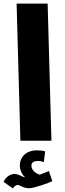

<svg xmlns="http://www.w3.org/2000/svg" viewBox="-37 -780 359 1064"><path d="M76 0H248L227 -760H55ZM34 264C44 251 52 245 62 245C73 245 91 263 124 263C153 263 236 233 253 224L234 168C218 174 202 182 183 188C163 182 137 164 137 138C137 121 150 112 174 112C186 112 195 115 206 118L213 59C201 55 184 53 166 53C112 53 73 87 73 137C73 162 84 186 102 202H101C88 202 67 184 44 184C24 184 -5 198 -17 228Z"/></svg>

Font: Noto Sans Arabic UI XCn Bk
Style: Regular
Weight: 900
Width: 2
Designer: Monotype Design Team, Nadine Chahine and Nizar Qandah
Foundry: Monotype Imaging Inc.
Version: Version 2.010